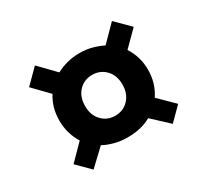

<svg xmlns="http://www.w3.org/2000/svg" viewBox="-105 -713 789 747"><g transform="rotate(-30 290.0 -339.5)"><path d="M194 -501Q216 -513 242.5 -520Q269 -527 299 -527Q329 -527 354.5 -520Q380 -513 402 -502L471 -572L533 -510L467 -444Q498 -396 498 -338Q498 -278 466 -230L533 -164L476 -107L404 -174Q360 -149 299 -149Q268 -149 241 -156Q214 -163 192 -175L120 -107L63 -164L130 -232Q100 -280 100 -338Q100 -397 129 -442L63 -510L125 -572ZM215 -337Q215 -296 239 -271Q263 -246 299 -246Q335 -246 359 -271.5Q383 -297 383 -338Q383 -379 359 -404Q335 -429 299 -429Q263 -429 239 -404Q215 -379 215 -337Z"/></g></svg>

Font: Raleway ExtraBold
Style: Italic
Weight: 800
Italic angle: -12°
Designer: Matt McInerney, Pablo Impallari, Rodrigo Fuenzalida
Foundry: Matt McInerney, Pablo Impallari, Rodrigo Fuenzalida
Version: Version 4.026